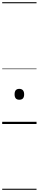

<svg xmlns="http://www.w3.org/2000/svg" viewBox="-20 -1130 353 1750"><path d="M156 -221Q134 -221 123.5 -233.5Q113 -246 113 -270Q113 -295 123.5 -307.5Q134 -320 156 -320Q177 -320 188.5 -307.5Q200 -295 200 -270Q200 -245 189 -233Q178 -221 156 -221ZM0 590H313V600H0ZM0 -20H313V0H0ZM0 -505H313V-500H0ZM0 -1110H313V-1100H0Z"/></svg>

Font: Playwrite FR Moderne Guides
Style: Regular
Weight: 400
Designer: Veronika Burian, José Scaglione
Foundry: TypeTogether
Version: Version 1.003